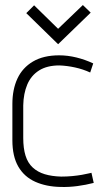

<svg xmlns="http://www.w3.org/2000/svg" viewBox="-20 -729 420 760"><path d="M339 -679 308 -709 210 -615 115 -708 84 -677 210 -554ZM337 -442 349 -478Q317 -493 282.5 -501.5Q248 -510 214 -510Q152 -510 110.5 -485.5Q69 -461 49 -418Q29 -375 29 -317V-174Q29 -110 52.5 -69.5Q76 -29 119.5 -9.5Q163 10 220 11Q253 12 286.5 7.5Q320 3 351 -5L342 -45Q341 -45 331 -42.5Q321 -40 304 -37Q287 -34 266 -32Q245 -30 222 -30Q185 -31 157 -39.5Q129 -48 109.5 -66Q90 -84 81 -113Q72 -142 72 -183V-312Q73 -359 88 -394.5Q103 -430 134.5 -450Q166 -470 215 -470Q245 -469 277 -462Q309 -455 337 -442Z"/></svg>

Font: Advent Pro Light
Style: Regular
Weight: 300
Version: Version 3.000